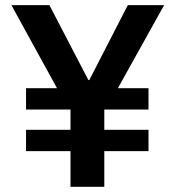

<svg xmlns="http://www.w3.org/2000/svg" viewBox="-20 -718 675 738"><path d="M251 0V-137.2H80.1V-219.2H251V-296.9H80.1V-378.9H199.2L23.9 -698.2H169.9L319.8 -410.2H323.2L471.2 -698.2H610.8L433.1 -378.9H550.8V-296.9H380.9V-219.2H550.8V-137.2H380.9V0Z"/></svg>

Font: Anuphan SemiBold
Style: Bold
Weight: 600
Designer: Mike Abbink, Paul van der Laan, Pieter van Rosmalen, Mint Tantisuwanna
Foundry: Bold Monday; Cadson Demak
Version: Version 3.002;hotconv 1.0.109;makeotfexe 2.5.65596